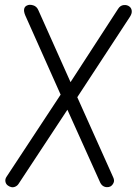

<svg xmlns="http://www.w3.org/2000/svg" viewBox="-20 -794 584 814"><path d="M14 -7Q5 -13 3 -24Q1 -35 8 -45L253 -417L261 -418L481 -757Q490 -771 504.5 -772.5Q519 -774 529 -766Q537 -760 538.5 -748.5Q540 -737 531 -723L292 -358H285L59 -15Q54 -7 45.5 -3Q37 1 29 -0.5Q21 -2 14 -7ZM449 -4Q442 0 432.5 -0.5Q423 -1 415.5 -6.5Q408 -12 403 -24L249 -366L87 -729Q80 -746 82.5 -756.5Q85 -767 95 -771Q105 -776 120.5 -771.5Q136 -767 143 -750L295 -410L460 -42Q466 -29 461.5 -19Q457 -9 449 -4Z"/></svg>

Font: Edu SA Beginner
Style: Regular
Weight: 400
Designer: Tina and Corey Anderson
Foundry: Google for Education
Version: Version 1.003